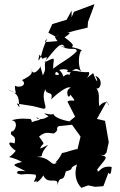

<svg xmlns="http://www.w3.org/2000/svg" viewBox="-20 -875 576 925"><path d="M482 -128 493 -140 504 -190 486 -293 447 -302 495 -388C512 -332 508 -418 458 -364C452 -405 467 -431 434 -461C456 -420 489 -492 439 -510C455 -486 450 -462 429 -523C367 -476 419 -508 408 -528C344 -522 319 -561 311 -495C324 -514 307 -527 286 -506C259 -574 221 -534 187 -510C172 -564 172 -567 174 -551C138 -501 130 -539 127 -547C138 -525 140 -516 86 -489C113 -468 78 -448 52 -462C50 -424 75 -415 18 -444C82 -420 67 -392 74 -357L61 -376L138 -364L190 -351C217 -351 173 -397 199 -446C199 -415 241 -440 226 -396C248 -417 303 -465 321 -452C290 -443 309 -388 319 -419C360 -369 324 -403 305 -385L342 -313L314 -290C269 -299 239 -313 237 -327C227 -314 162 -345 214 -315C158 -277 137 -332 173 -298C91 -280 151 -273 127 -302C82 -304 73 -305 36 -296C74 -290 51 -237 35 -242C23 -212 62 -233 50 -184C-1 -202 38 -158 56 -149C17 -95 0 -139 86 -95C22 -78 52 -79 103 -50C45 -58 72 -40 59 -42C91 -26 81 -42 150 -34C165 -19 122 14 160 -5C142 14 172 -1 189 -30C209 20 265 -29 256 18C272 -42 282 16 297 -49C349 -64 300 -60 351 -83C337 -41 343 0 372 30L405 18L438 25L478 22L501 -39C501 -54 514 -9 518 -71C456 -80 457 -29 448 -58C489 -113 508 -118 464 -129ZM174 -159C182 -193 207 -165 168 -217C202 -244 210 -233 240 -232C270 -254 244 -252 262 -267L327 -274L368 -217L353 -155C352 -162 297 -139 279 -138C256 -91 239 -94 254 -92C225 -68 228 -118 156 -119C205 -124 157 -117 212 -177ZM325 -824 301 -780 232 -759 213 -717 246 -700C276 -709 306 -717 336 -726L402 -742L404 -770C414 -798 426 -825 435 -855L336 -818L325 -792ZM170 -612C198 -576 174 -597 207 -599C181 -546 214 -557 182 -504C260 -565 284 -497 245 -517C251 -553 329 -541 301 -532C330 -510 330 -565 371 -531C353 -562 360 -619 372 -632C376 -626 387 -635 326 -648C329 -655 347 -654 291 -695C342 -727 306 -721 243 -698C279 -734 215 -730 257 -677C180 -670 193 -671 208 -689C174 -620 185 -601 164 -583ZM269 -657C315 -624 348 -653 350 -628C312 -590 288 -584 236 -544C236 -599 256 -604 193 -574C252 -646 276 -680 292 -647Z"/></svg>

Font: Asimov Aggro
Style: Medium
Weight: 500
Designer: Google
Version: Version 2.000980; 2014